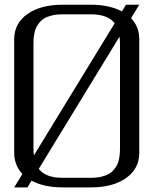

<svg xmlns="http://www.w3.org/2000/svg" viewBox="-20 -812 686 832"><path d="M375 -41.5Q399.9 -41.5 419.9 -46.4Q439.9 -51.3 452.6 -58.8Q465.3 -66.4 474.6 -78.1Q483.9 -89.8 488.8 -100.3Q493.7 -110.8 496.3 -125.5Q499 -140.1 499.5 -149.9Q500 -159.7 500 -172.9V-618.7Q500 -640.6 498 -653.3L147.9 -80.1Q178.7 -41.5 250 -41.5ZM375 -750H250Q225.1 -750 205.1 -745.1Q185.1 -740.2 172.4 -732.7Q159.7 -725.1 150.4 -713.4Q141.1 -701.7 136.2 -691.2Q131.3 -680.7 128.7 -666Q126 -651.4 125.5 -641.6Q125 -631.8 125 -618.7V-172.9Q125 -150.9 127 -138.7L477.1 -711.4Q446.3 -750 375 -750ZM375 -791.5Q453.6 -791.5 508.3 -762.7L525.9 -791.5H583.5L547.9 -733.4Q583.5 -696.3 583.5 -641.6V-149.9Q583.5 -80.6 526.1 -40.3Q468.8 0 375 0H250Q170.9 0 116.7 -29.3L99.1 0H41.5L77.1 -58.1Q41.5 -96.2 41.5 -149.9V-641.6Q41.5 -710.9 98.9 -751.2Q156.2 -791.5 250 -791.5Z"/></svg>

Font: Gputeks
Style: Regular
Weight: 500
Version: Version 0.9